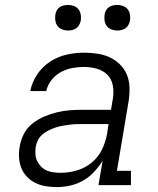

<svg xmlns="http://www.w3.org/2000/svg" viewBox="-20 -752 640 780"><path d="M211 8Q188 8 166 4.5Q144 1 124.5 -8.5Q105 -18 90 -33.5Q75 -49 67 -68.5Q59 -88 57.5 -111Q56 -134 60 -156Q64 -182 76.5 -207Q89 -232 111 -249.5Q133 -267 158.5 -278Q184 -289 210.5 -295.5Q237 -302 263 -304Q289 -306 315 -306H431L439 -354Q443 -380 438 -406Q433 -432 415.5 -449Q398 -466 373 -473Q348 -480 321 -480Q297 -480 273 -475.5Q249 -471 227 -459Q205 -447 189 -426.5Q173 -406 168 -382H103Q110 -418 131 -449.5Q152 -481 183.5 -501.5Q215 -522 250.5 -530Q286 -538 321 -538Q348 -538 375 -534Q402 -530 425 -519.5Q448 -509 466.5 -491Q485 -473 495 -449.5Q505 -426 506 -398.5Q507 -371 503 -344L455 -58H512V0H380L397 -99Q382 -75 362 -53.5Q342 -32 317 -18Q292 -4 265 2Q238 8 211 8ZM227 -50Q259 -50 292 -59.5Q325 -69 352 -91Q379 -113 394 -144Q409 -175 415 -208L421 -248H315Q301 -248 287 -247.5Q273 -247 259 -245Q245 -243 231 -240.5Q217 -238 203 -233Q189 -228 176 -221.5Q163 -215 151.5 -205Q140 -195 133.5 -181.5Q127 -168 125 -154Q123 -140 124 -125Q125 -110 131 -97.5Q137 -85 147 -75Q157 -65 169.5 -59.5Q182 -54 197 -52Q212 -50 227 -50ZM456 -628Q444 -628 432.5 -632.5Q421 -637 414 -646Q407 -655 405 -667.5Q403 -680 405 -693Q406 -701 410.5 -709.5Q415 -718 422.5 -723Q430 -728 439 -730Q448 -732 456 -732Q469 -732 480.5 -727.5Q492 -723 499 -714Q506 -705 508 -692.5Q510 -680 508 -667Q506 -659 501.5 -650.5Q497 -642 489.5 -637Q482 -632 473.5 -630Q465 -628 456 -628ZM256 -628Q244 -628 232.5 -632.5Q221 -637 214 -646Q207 -655 205 -667.5Q203 -680 205 -693Q206 -701 210.5 -709.5Q215 -718 222.5 -723Q230 -728 239 -730Q248 -732 256 -732Q269 -732 280.5 -727.5Q292 -723 299 -714Q306 -705 308 -692.5Q310 -680 308 -667Q306 -659 301.5 -650.5Q297 -642 289.5 -637Q282 -632 273.5 -630Q265 -628 256 -628Z"/></svg>

Font: Iosevka Curly Slab LtExObl
Style: Regular
Weight: 300
Width: 7
Italic angle: -9°
Monospace: yes
Designer: Belleve Invis
Foundry: Belleve Invis
Version: Version 11.1.0; ttfautohint (v1.8.3)